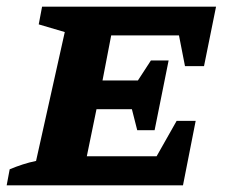

<svg xmlns="http://www.w3.org/2000/svg" viewBox="-37 -555 682 575"><path d="M-17 0 -8 -48Q11 -56 31 -62.5Q51 -69 71 -73L157 -459L79 -482L89 -535H610L574 -357H517L499 -449H296L270 -314H376L415 -374H468L426 -165H374L358 -228H252L223 -87H432L492 -193H549L511 0Z"/></svg>

Font: Piazzolla SC
Style: Bold Italic
Weight: 700
Italic angle: -11.3°
Designer: Juan Pablo del Peral
Foundry: Huerta Tipografica
Version: Version 1.330